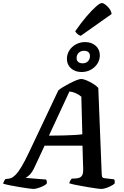

<svg xmlns="http://www.w3.org/2000/svg" viewBox="-60 -1237 814 1257"><path d="M157.5 0Q150.5 0 125.8 -3.5Q101 -7 68.5 -12.2Q36 -17.5 6.5 -23.5Q-23 -29.5 -39.5 -34.5Q-37 -44 -32.5 -52.8Q-28 -61.5 -24 -65L-8 -66.5Q2 -67.5 14 -72Q26 -76.5 42.2 -92.8Q58.5 -109 80 -144.2Q101.5 -179.5 130.5 -241L322 -645.5Q332 -654.5 352.5 -667Q373 -679.5 396.8 -691.8Q420.5 -704 441 -712Q461.5 -720 471.5 -720Q484.5 -720 505.8 -711.2Q527 -702.5 548.8 -689.2Q570.5 -676 583.5 -661.5L606 -95Q607 -80 610.8 -75.8Q614.5 -71.5 626.5 -70L687 -63Q689.5 -59.5 690.8 -52.8Q692 -46 690 -34.5Q680 -26.5 663.8 -18.2Q647.5 -10 631 -5Q614.5 0 602 0Q595 0 574.2 -2.8Q553.5 -5.5 526.2 -10.2Q499 -15 471.5 -19.8Q444 -24.5 422.8 -29.2Q401.5 -34 393.5 -37Q396 -48 400.5 -55.2Q405 -62.5 409.5 -67.5L434 -68.5Q450 -69.5 461.5 -74.2Q473 -79 479.2 -92Q485.5 -105 484.5 -132.5L480 -283.5H232L166.5 -143Q150.5 -108 132.5 -91.2Q114.5 -74.5 107 -72.5L242 -61.5Q245 -57 246.2 -49.2Q247.5 -41.5 245.5 -34Q237.5 -26 220.8 -18Q204 -10 186.5 -5Q169 0 157.5 0ZM260.5 -349Q312 -349 354.2 -350.2Q396.5 -351.5 428.2 -353.2Q460 -355 479 -358L472.5 -604Q456 -618 436 -627Q416 -636 394.5 -638ZM473.9 -765.5Q432 -765.5 405 -789.5Q378 -813.5 378 -851Q378 -881.8 394 -906.9Q410 -932 437.3 -946.8Q464.5 -961.5 497 -961.5Q539.5 -961.5 566.5 -937.3Q593.5 -913.1 593.5 -875Q593.5 -844.3 577.4 -819.7Q561.4 -795.2 534.4 -780.3Q507.5 -765.5 473.9 -765.5ZM480.3 -822.5Q503 -822.5 516 -836Q529 -849.5 529 -870Q529 -886.4 519 -895.4Q509 -904.5 490.5 -904.5Q468.6 -904.5 455.1 -891.2Q441.5 -878 441.5 -856.5Q441.5 -840.5 452.2 -831.5Q463 -822.5 480.3 -822.5ZM468.5 -1002.5Q456 -1006 446 -1015.5Q436 -1025 432.5 -1032.5Q470 -1086.5 505.2 -1128Q540.5 -1169.5 567.5 -1193.2Q594.5 -1217 606 -1217Q617 -1217 631.5 -1205.8Q646 -1194.5 657.5 -1178.2Q669 -1162 670.5 -1145Z"/></svg>

Font: Texturina Medium
Style: Italic
Weight: 500
Italic angle: -11°
Designer: Guillermo Torres Carreño
Foundry: Omnibus-Type
Version: Version 1.002